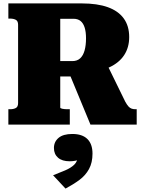

<svg xmlns="http://www.w3.org/2000/svg" viewBox="-20 -730 845 1125"><path d="M378 -319 510 0H781V-90H772Q761 -90 751 -93.5Q741 -97 732.5 -106.5Q724 -116 714 -134L602 -363ZM333 -100V-620H410Q436 -620 452 -607Q468 -594 476 -568.5Q484 -543 484 -506Q484 -464 475.5 -434Q467 -404 449.5 -388Q432 -372 404 -372H304V-282H457Q462 -286 464.5 -289Q467 -292 470.5 -295Q474 -298 478 -304Q563 -309 620.5 -335.5Q678 -362 707.5 -407Q737 -452 737 -513Q737 -578 705 -622Q673 -666 611.5 -688Q550 -710 460 -710H29V-621H40Q59 -621 72.5 -614Q86 -607 86 -585V-126Q86 -104 72.5 -97Q59 -90 40 -90H29V0H389V-90H378Q369 -90 360.5 -90.5Q352 -91 346 -92.5Q340 -94 336.5 -95.5Q333 -97 333 -100ZM364 375 291 297Q330 282 362.5 268Q395 254 414.5 235.5Q434 217 435 188L451 201Q439 208 423 211.5Q407 215 388 215Q344 215 320 194Q296 173 296 137Q296 101 323 78Q350 55 404 55Q462 55 492 84.5Q522 114 522 170Q522 223 501.5 260.5Q481 298 445 324.5Q409 351 364 375Z"/></svg>

Font: Roboto Serif 20pt Black
Style: Regular
Weight: 900
Version: Version 1.008